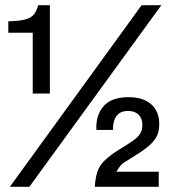

<svg xmlns="http://www.w3.org/2000/svg" viewBox="-20 -719 658 739"><path d="M106 -359V-593H12V-637Q56 -638 78.5 -644.5Q101 -651 111 -664Q121 -677 127 -699H172V-359ZM18 0 525 -699H601L93 0ZM345 0Q347 -35 355 -58.5Q363 -82 382.5 -101Q402 -120 435 -141L478 -168Q508 -187 518 -202.5Q528 -218 528 -238Q528 -263 513.5 -277.5Q499 -292 473 -292Q442 -292 428 -272Q414 -252 415 -219H351Q348 -274 378 -309.5Q408 -345 475 -345Q531 -345 562 -317.5Q593 -290 593 -241Q593 -206 575.5 -181.5Q558 -157 514 -129L465 -98Q452 -91 444 -81.5Q436 -72 428 -58H591V0Z"/></svg>

Font: Fragment Mono SC
Style: Regular
Weight: 400
Monospace: yes
Designer: Wei Huang based on Nimbus Sans by URW Studio, based on Helvetica by Max Miedinger.
Foundry: Wei Huang
Version: Version 1.012; ttfautohint (v1.8.4.7-5d5b)